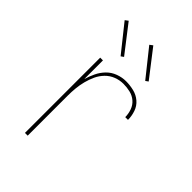

<svg xmlns="http://www.w3.org/2000/svg" viewBox="-219 -842 938 938"><g transform="rotate(45 250.0 -373.0)"><path d="M132 0V-520H151V-391Q159 -418 171 -443Q183 -468 202.5 -488Q222 -508 249 -518Q276 -528 303 -528Q330 -528 357 -521.5Q384 -515 404.5 -497.5Q425 -480 434 -454Q443 -428 443 -401H424Q424 -424 416 -446.5Q408 -469 390.5 -484Q373 -499 350 -504.5Q327 -510 303 -510Q277 -510 252.5 -500.5Q228 -491 209.5 -472Q191 -453 180 -429Q169 -405 162.5 -379.5Q156 -354 153.5 -328Q151 -302 151 -276V0ZM368 -595 257 -734 273 -746 382 -605ZM198 -595 87 -734 103 -746 212 -605Z"/></g></svg>

Font: Iosevka Curly Thin
Style: Regular
Weight: 100
Monospace: yes
Designer: Belleve Invis
Foundry: Belleve Invis
Version: Version 22.1.2; ttfautohint (v1.8.4)